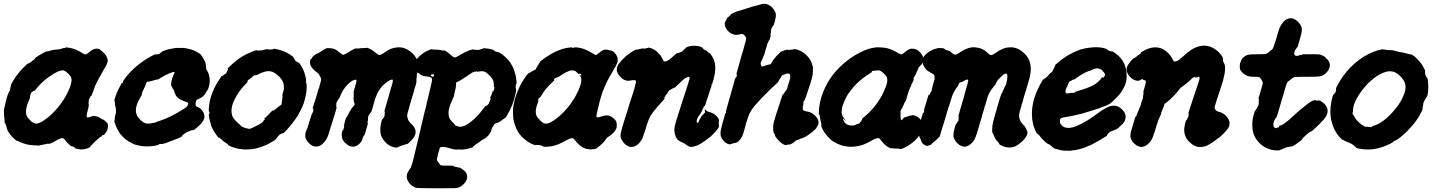

<svg xmlns="http://www.w3.org/2000/svg" viewBox="-40 -748 7718 1030"><path d="M-20 -105 -16 -95Q-13 -84 -14 -83Q-14 -83 -15.5 -88Q-17 -93 -18.5 -98.5Q-20 -104 -20 -105ZM311 -493Q312 -494 314 -494Q316 -494 319 -493Q333 -492 345 -489Q368 -483 383 -474Q387 -472 389.5 -471Q392 -470 393 -468Q403 -462 411 -458Q414 -456 418 -456Q422 -456 425 -457.5Q428 -459 435 -465.5Q442 -472 447 -475Q456 -482 466 -485Q471 -487 479 -487Q487 -487 491 -485.5Q495 -484 494 -484L500 -479Q501 -478 501.5 -477Q502 -476 507 -473Q516 -467 525 -455Q529 -450 529 -449Q531 -448 533 -440Q535 -434 537 -431Q538 -429 538 -424Q538 -411 527 -392Q524 -386 522 -383.5Q520 -381 517 -375Q507 -356 498 -341Q490 -328 481 -310Q477 -302 471 -289Q469 -282 467 -277Q463 -268 456 -248Q452 -238 451 -236Q450 -234 450 -233.5Q450 -233 449 -233Q448 -234 447 -232.5Q446 -231 444 -228Q443 -226 441 -222Q436 -215 436 -208Q434 -191 436 -188Q437 -185 435 -174Q428 -148 426 -137Q424 -124 426 -120Q429 -115 447 -122Q463 -127 463 -127Q464 -125 469 -125Q473 -125 473.5 -124.5Q474 -124 477.5 -123.5Q481 -123 481.5 -122.5Q482 -122 484 -122Q486 -122 487 -121.5Q488 -121 489 -120Q494 -118 498 -114.5Q502 -111 509 -108Q517 -106 523 -100Q526 -97 526.5 -97Q527 -97 528 -96Q528 -94 530 -92Q532 -90 533 -91Q536 -92 539 -77Q540 -70 538 -59Q536 -46 525 -33L516 -23Q516 -24 515 -24Q507 -24 507 -18Q506 -18 504 -16Q502 -15 498 -13Q494 -11 487 -4Q470 12 466 15Q462 18 459 23Q458 24 451 31Q444 38 445 39H446Q445 39 443 41Q431 49 413 52Q410 53 403 53.5Q396 54 391.5 53.5Q387 53 381 52Q369 50 362 47L360 46H363H366L363 45Q359 42 354.5 40Q350 38 346.5 37Q343 36 343 37Q343 39 333 29Q321 19 312 7Q304 -4 299 -6Q297 -7 293 -7Q289 -7 284 -5Q275 -2 256 9Q236 21 226 23Q224 24 221 24L219 25L220 24Q220 23 217 23Q216 23 215 23Q212 24 210 24Q208 24 201 26Q189 29 177 31L167 33L153 32Q140 32 137 31Q134 30 124 30Q111 29 91 23Q71 16 65 13Q59 9 53 8Q47 7 31 -8Q11 -28 0 -50Q-3 -56 -3 -58.5Q-3 -61 -4 -63Q-5 -70 -12 -87Q-15 -95 -16 -106Q-17 -113 -17 -118Q-19 -131 -19 -148Q-18 -168 -17 -170Q-15 -172 -13 -184Q-8 -212 1 -238Q4 -247 5.5 -249Q7 -251 9 -256Q11 -261 13 -263Q14 -266 15 -272Q15 -274 16 -277Q17 -280 16.5 -280Q16 -280 17 -282.5Q18 -285 18.5 -287Q19 -289 18 -290L17 -291L21 -298Q40 -334 68 -366Q88 -389 91 -390Q92 -391 96.5 -395.5Q101 -400 105.5 -404Q110 -408 113 -408Q117 -408 128 -417Q136 -423 141 -427Q152 -434 147 -435Q145 -435 151 -439Q173 -454 192 -464Q212 -474 214 -474V-473Q213 -471 216 -471.5Q219 -472 228 -476Q238 -479 242.5 -479.5Q247 -480 251.5 -481Q256 -482 259 -482Q282 -483 284 -485Q285 -486 287 -486Q289 -486 290 -487Q291 -488 293 -488Q298 -488 299 -490Q300 -490 303 -490Q310 -490 311 -493ZM302 -370Q292 -372 278 -367Q263 -361 255 -356Q252 -355 249.5 -353.5Q247 -352 244.5 -350Q242 -348 238 -346Q234 -344 215 -330Q183 -307 153 -270Q148 -264 146 -262Q144 -260 143 -260Q141 -262 136 -258Q135 -256 134.5 -256.5Q134 -257 130.5 -254Q127 -251 125.5 -246.5Q124 -242 123.5 -240.5Q123 -239 122 -234.5Q121 -230 121 -227Q122 -223 118 -216Q107 -194 102 -171Q95 -138 107 -119Q110 -115 120 -104.5Q130 -94 134 -92Q144 -85 154 -85Q168 -85 191 -99Q234 -126 276 -178Q302 -211 319 -244Q335 -275 340 -296Q344 -310 344 -319Q343 -330 340 -336Q337 -342 324 -355Q311 -367 302 -370Z M962 -488Q987 -484 1009 -473Q1040 -457 1040 -451Q1040 -449 1045 -444Q1047 -441 1048.5 -438.5Q1050 -436 1051 -434Q1055 -428 1060 -417Q1062 -413 1063.5 -405Q1065 -397 1065.5 -388Q1066 -379 1066.5 -377Q1067 -375 1069.5 -371.5Q1072 -368 1076 -360Q1082 -347 1084 -332Q1086 -318 1085 -307Q1084 -300 1083.5 -296.5Q1083 -293 1081.5 -287.5Q1080 -282 1079 -278Q1077 -269 1069 -259Q1066 -254 1063 -249Q1057 -238 1050 -232Q1039 -222 1027 -218Q1017 -214 1014 -212Q1013 -210 1010 -198Q1007 -185 1012 -179Q1012 -178 1017 -175.5Q1022 -173 1026.5 -170.5Q1031 -168 1032 -168Q1033 -168 1037 -164Q1047 -153 1053 -142Q1056 -134 1057 -124Q1057 -115 1053 -106Q1050 -99 1043 -90Q1036 -80 1020 -67Q1004 -52 998 -50Q997 -50 996 -49.5Q995 -49 994.5 -49.5Q994 -50 993 -50Q987 -50 977 -45Q972 -42 965 -40Q955 -36 946 -28Q941 -23 940 -23Q936 -20 937 -18Q937 -17 935 -16Q926 -9 893 3Q868 13 861 15Q858 16 851 19Q835 24 827 25Q823 25 822.5 24.5Q822 24 819 24Q816 24 814 25Q811 27 813 28H812Q810 29 807.5 30Q805 31 797 32.5Q789 34 783 35Q758 39 733 37Q710 35 694 30Q686 28 686 28Q683 28 667 20Q631 3 605 -30Q589 -52 578 -82Q573 -96 573 -100Q573 -101 574 -101Q575 -101 575.5 -103.5Q576 -106 575.5 -108Q575 -110 575.5 -110Q576 -110 576 -114Q576 -118 576 -118Q577 -121 577 -125Q577 -127 577.5 -127Q578 -127 578 -128Q578 -129 578.5 -129.5Q579 -130 580 -135Q583 -145 582 -152Q582 -158 582 -162.5Q582 -167 581.5 -168.5Q581 -170 580.5 -171.5Q580 -173 579 -176Q578 -179 577.5 -182.5Q577 -186 577 -187.5Q577 -189 576.5 -193.5Q576 -198 575.5 -198Q575 -198 576 -201Q575 -206 574 -207V-212Q584 -251 607 -291Q611 -299 612.5 -301.5Q614 -304 615 -303Q616 -302 617 -303Q620 -305 621 -309Q622 -311 620.5 -311Q619 -311 623 -317Q674 -391 765 -443Q792 -458 795 -458V-456Q794 -455 794 -455Q794 -455 796.5 -455Q799 -455 802 -456.5Q805 -458 804 -457L806 -456Q808 -457 810.5 -458Q813 -459 813 -458L814 -459Q816 -460 816 -460Q817 -460 818.5 -461.5Q820 -463 820 -463Q820 -464 822 -465Q827 -467 827 -470Q827 -471 830 -472Q853 -482 871 -485Q873 -485 881.5 -487Q890 -489 898.5 -490Q907 -491 909 -491Q911 -491 929 -491Q947 -491 951 -490Q955 -489 962 -488ZM896 -361Q896 -362 893 -362Q887 -362 875 -357Q849 -347 830 -335Q822 -331 818.5 -328.5Q815 -326 813 -325Q811 -324 807.5 -322Q804 -320 803 -321Q802 -323 786 -317Q767 -311 756 -310Q751 -310 749 -309Q747 -309 744 -300Q740 -288 733 -274Q727 -262 727 -261.5Q727 -261 725 -258L723 -252V-251Q722 -250 721 -247Q720 -244 719.5 -242.5Q719 -241 720 -241Q720 -241 721.5 -241.5Q723 -242 723 -242Q723 -242 720.5 -238Q718 -234 714.5 -228Q711 -222 709 -218Q702 -207 696 -192Q689 -173 689 -157Q688 -132 706 -113Q711 -108 711 -107.5Q711 -107 716 -102Q731 -89 740 -87Q744 -85 754 -85Q768 -85 783 -89Q788 -91 788 -89L794 -90Q794 -90 794 -91L799 -94Q826 -102 854 -114Q882 -126 908 -141Q913 -144 914 -144.5Q915 -145 915.5 -145Q916 -145 917.5 -146.5Q919 -148 930 -154Q962 -172 966 -181Q971 -191 968 -197Q967 -199 952 -204Q941 -207 936 -210Q920 -217 907 -231Q902 -237 902 -238Q903 -240 899 -245Q897 -247 898 -247Q899 -248 896 -253Q895 -255 895 -255Q896 -256 893 -262.5Q890 -269 889 -270Q888 -270 886.5 -273Q885 -276 884.5 -276.5Q884 -277 884 -278.5Q884 -280 882.5 -282.5Q881 -285 880 -284.5Q879 -284 879 -287Q877 -295 879 -307Q882 -327 893 -351Q898 -359 896 -361Z M1425 -485Q1425 -487 1434 -486Q1447 -484 1464 -479Q1480 -475 1495 -467Q1511 -459 1523.5 -450Q1536 -441 1535.5 -439Q1535 -437 1539 -433Q1541 -431 1540 -431Q1539 -431 1543 -425Q1544 -424 1544 -423.5Q1544 -423 1545.5 -421.5Q1547 -420 1547.5 -420Q1548 -420 1550.5 -418Q1553 -416 1553.5 -416Q1554 -416 1555.5 -415Q1557 -414 1559 -412.5Q1561 -411 1562 -411.5Q1563 -412 1563 -412Q1570 -404 1576 -394Q1590 -371 1596 -348Q1600 -332 1601 -327Q1602 -324 1602 -320.5Q1602 -317 1602 -315Q1602 -313 1602 -313Q1601 -313 1601 -308.5Q1601 -304 1603 -303Q1604 -302 1605 -293Q1605 -290 1605 -277Q1605 -264 1604 -258Q1602 -244 1599 -230Q1597 -224 1596 -219Q1591 -194 1578 -167Q1576 -164 1574.5 -160.5Q1573 -157 1571 -153Q1569 -149 1566 -144Q1561 -132 1547 -112Q1536 -96 1527 -85Q1495 -45 1482 -35Q1479 -34 1477 -33.5Q1475 -33 1467.5 -29.5Q1460 -26 1456 -22Q1452 -18 1451 -16Q1450 -14 1446.5 -10.5Q1443 -7 1442 -4.5Q1441 -2 1439 0Q1435 4 1421 12Q1416 15 1412 17Q1407 21 1390 29Q1378 34 1364 39Q1350 44 1336 48Q1309 54 1281 54Q1265 54 1254 52Q1239 51 1226 47Q1209 42 1204 40Q1201 39 1195.5 36.5Q1190 34 1186 31L1183 28Q1184 26 1176 22Q1160 12 1142 -5Q1138 -9 1136 -10L1134 -11V-9Q1134 -8 1132 -10Q1118 -26 1107 -45Q1099 -58 1095 -68Q1094 -71 1093 -75Q1090 -83 1086 -100Q1081 -117 1080 -131Q1080 -136 1081 -136Q1084 -137 1084 -142Q1084 -149 1081 -149Q1080 -149 1080 -158Q1082 -219 1111 -278Q1126 -308 1147 -337Q1152 -344 1152 -341Q1152 -337 1158 -344Q1160 -347 1160 -346L1162 -347Q1163 -348 1164.5 -349.5Q1166 -351 1166.5 -350.5Q1167 -350 1168.5 -351.5Q1170 -353 1170 -353Q1172 -353 1174 -355.5Q1176 -358 1175 -359Q1175 -359 1176 -360Q1179 -363 1177 -363V-365Q1179 -366 1179.5 -368Q1180 -370 1179.5 -370Q1179 -370 1181 -372Q1185 -377 1182 -379L1181 -380L1192 -391Q1220 -419 1250 -439Q1278 -457 1309 -469Q1327 -477 1336 -479Q1337 -479 1337 -479Q1337 -479 1337 -478Q1337 -477 1338 -477Q1340 -476 1349 -477Q1361 -477 1372 -480Q1387 -485 1402 -483Q1414 -481 1416 -483Q1416 -483 1419 -483Q1425 -483 1425 -485ZM1413 -365Q1396 -368 1383 -364Q1363 -359 1346 -350L1337 -345H1332Q1327 -345 1325 -344Q1319 -341 1306 -329Q1303 -327 1299 -324Q1290 -318 1288 -314.5Q1286 -311 1289 -310Q1290 -310 1284 -303.5Q1278 -297 1275 -294Q1253 -272 1232 -239Q1221 -220 1213 -203Q1203 -179 1202 -158Q1201 -136 1209 -120Q1219 -103 1241 -84Q1245 -81 1251 -75Q1258 -67 1263 -66Q1266 -65 1269 -64Q1281 -59 1287 -59Q1288 -59 1289 -58Q1290 -57 1298 -57Q1304 -57 1304 -58Q1304 -59 1305.5 -59Q1307 -59 1311 -61Q1315 -63 1318.5 -64.5Q1322 -66 1324.5 -67.5Q1327 -69 1332 -71Q1339 -74 1348 -79Q1357 -84 1362.5 -87.5Q1368 -91 1367 -92Q1366 -92 1369 -94Q1374 -98 1374 -100Q1374 -100 1373 -100H1372Q1372 -100 1375 -102Q1381 -106 1381 -110Q1381 -111 1380 -110.5Q1379 -110 1377 -110L1375 -109L1376 -110Q1400 -131 1417 -151Q1419 -152 1420.5 -154Q1422 -156 1423 -156.5Q1424 -157 1424 -157Q1424 -157 1423.5 -155Q1423 -153 1423 -153Q1423 -153 1424 -153Q1427 -154 1431 -158Q1433 -161 1433 -160Q1433 -159 1434 -159Q1436 -159 1440 -165L1442 -166Q1442 -165 1445 -169L1446 -170Q1446 -169 1448.5 -171.5Q1451 -174 1451 -173.5Q1451 -173 1455 -176Q1455 -177 1455.5 -176.5Q1456 -176 1457.5 -177.5Q1459 -179 1459.5 -179Q1460 -179 1460.5 -180.5Q1461 -182 1461 -181L1462 -182Q1463 -182 1465 -183L1466 -185H1467Q1467 -185 1467.5 -185Q1468 -185 1469.5 -186.5Q1471 -188 1471 -191Q1472 -198 1472 -201Q1472 -203 1472.5 -205.5Q1473 -208 1473 -209Q1472 -209 1473 -210.5Q1474 -212 1474 -213.5Q1474 -215 1474.5 -217Q1475 -219 1474.5 -219Q1474 -219 1475 -222V-227V-229Q1477 -232 1476 -235Q1475 -236 1474 -236H1473L1474 -238Q1479 -250 1483 -270Q1483 -274 1483 -282.5Q1483 -291 1482 -294Q1481 -303 1476 -312Q1468 -330 1444 -349Q1428 -362 1413 -365Z M2092 -494Q2106 -495 2121 -492Q2133 -489 2142 -484Q2158 -476 2174 -461Q2183 -452 2189 -442Q2207 -416 2207 -382L2206 -369Q2205 -369 2204.5 -368Q2204 -367 2201 -360Q2199 -354 2197.5 -351.5Q2196 -349 2196 -341Q2195 -327 2194 -321Q2194 -317 2194 -313Q2195 -308 2191 -294Q2188 -285 2186.5 -280.5Q2185 -276 2183 -269Q2181 -262 2180 -257Q2179 -252 2177 -246Q2173 -233 2169 -220Q2167 -212 2164.5 -205Q2162 -198 2159 -186.5Q2156 -175 2155 -171Q2150 -155 2146 -140Q2143 -128 2145 -120Q2146 -117 2148 -110Q2151 -99 2162 -88Q2181 -71 2186 -57Q2196 -33 2178 -8Q2176 -5 2171.5 0Q2167 5 2162 10Q2157 15 2152.5 19Q2148 23 2146 24Q2144 25 2143 25.5Q2142 26 2142 25Q2142 24 2141 24.5Q2140 25 2136.5 26.5Q2133 28 2128 29Q2123 30 2120.5 31Q2118 32 2112.5 34Q2107 36 2105 37Q2103 38 2099 39Q2095 40 2095 42Q2094 43 2086 43Q2075 44 2061 38Q2050 34 2041 27Q2026 16 2016 1Q2006 -14 2003 -26Q1997 -53 2004 -86Q2009 -107 2010 -109Q2010 -109 2011 -108.5Q2012 -108 2013.5 -109.5Q2015 -111 2015.5 -113Q2016 -115 2017 -115Q2019 -115 2020 -121Q2020 -121 2020.5 -121.5Q2021 -122 2021 -122Q2022 -123 2022 -124Q2024 -130 2023 -130Q2023 -130 2023.5 -132.5Q2024 -135 2024 -137L2023 -139Q2023 -138 2024 -141.5Q2025 -145 2025 -147L2023 -151Q2023 -150 2022 -149V-152Q2023 -155 2024.5 -160.5Q2026 -166 2027 -169Q2028 -172 2030 -179Q2033 -189 2039 -211Q2041 -217 2044 -226Q2046 -235 2048 -243Q2054 -263 2056 -270Q2057 -273 2058 -278Q2064 -295 2066 -305Q2069 -318 2066 -320.5Q2063 -323 2050 -317Q2041 -313 2032 -305Q2011 -289 2001 -274Q1997 -268 1993 -263Q1988 -255 1983 -244Q1977 -231 1975 -224Q1974 -221 1972.5 -217.5Q1971 -214 1969 -206.5Q1967 -199 1964.5 -190.5Q1962 -182 1961 -178Q1960 -172 1957.5 -164Q1955 -156 1952.5 -150Q1950 -144 1950 -144.5Q1950 -145 1949 -145Q1948 -145 1945 -141Q1944 -138 1944 -138Q1939 -132 1936 -125Q1934 -119 1934 -103Q1933 -100 1932 -94.5Q1931 -89 1932 -88V-86L1933 -88H1934Q1934 -87 1933 -85Q1928 -62 1926 -58Q1926 -56 1921.5 -42Q1917 -28 1916 -25.5Q1915 -23 1912.5 -20.5Q1910 -18 1909 -16Q1905 -8 1903 2Q1902 7 1898 12Q1881 35 1857 39Q1853 39 1847 38Q1835 37 1823 28Q1812 20 1803 9Q1790 -11 1794 -35Q1795 -42 1796 -44Q1796 -46 1797 -48Q1797 -50 1798 -49Q1799 -48 1800 -49Q1802 -51 1805 -62Q1807 -71 1806 -73V-75L1805 -73L1804 -72Q1807 -85 1816 -116L1818 -122V-119Q1818 -118 1818.5 -117.5Q1819 -117 1819 -117Q1821 -118 1824 -128L1825 -130Q1825 -129 1825 -129Q1827 -129 1829 -137Q1829 -139 1830 -139Q1832 -139 1832 -143Q1832 -144 1833 -144.5Q1834 -145 1834.5 -147Q1835 -149 1835.5 -149Q1836 -149 1836 -149.5Q1836 -150 1837 -151Q1838 -152 1838 -153Q1838 -153 1838.5 -153.5Q1839 -154 1839 -154Q1839 -153 1841 -157.5Q1843 -162 1844.5 -163.5Q1846 -165 1846.5 -166.5Q1847 -168 1847.5 -168Q1848 -168 1848 -169Q1848 -170 1849 -170Q1850 -170 1850.5 -171Q1851 -172 1852 -173Q1853 -174 1853 -175Q1853 -176 1854 -176Q1855 -176 1855.5 -177.5Q1856 -179 1857 -179Q1859 -179 1859 -182Q1859 -183 1861 -184Q1864 -187 1862 -191L1861 -195Q1861 -195 1861 -196L1860 -197Q1860 -197 1860 -198.5Q1860 -200 1859.5 -200Q1859 -200 1859 -201Q1859 -202 1858.5 -202Q1858 -202 1858 -203Q1858 -204 1858 -204Q1858 -204 1858 -205.5Q1858 -207 1857.5 -208.5Q1857 -210 1857 -215.5Q1857 -221 1856 -221Q1857 -222 1857 -227.5Q1857 -233 1857.5 -236Q1858 -239 1858 -240Q1858 -241 1857 -241V-242Q1859 -248 1858 -251V-253L1857 -252Q1856 -251 1855.5 -251Q1855 -251 1859 -263Q1870 -303 1872 -310Q1873 -318 1870.5 -320Q1868 -322 1860 -319Q1852 -317 1844 -311Q1832 -303 1821 -291Q1798 -265 1787 -237Q1782 -222 1779 -220Q1778 -219 1773 -212Q1772 -210 1770 -206Q1768 -202 1767 -201Q1765 -197 1764 -195Q1764 -193 1764 -184Q1764 -175 1764 -174Q1765 -173 1765.5 -173Q1766 -173 1765.5 -172Q1765 -171 1765 -168Q1764 -161 1752 -123Q1748 -113 1747 -107Q1744 -99 1743 -94Q1739 -79 1726 -40Q1723 -31 1722 -26Q1712 6 1687 27Q1681 32 1673 35Q1657 41 1642 36Q1624 30 1609 10Q1603 2 1599 -8L1598 -13V-23Q1598 -40 1605 -51Q1609 -56 1614 -77Q1615 -81 1617 -88Q1620 -98 1623 -105Q1627 -117 1629 -125Q1632 -135 1633 -137V-138L1635 -139Q1644 -157 1640 -158Q1639 -158 1640 -160Q1641 -163 1640 -166Q1640 -167 1638 -167H1637L1639 -173Q1641 -179 1642 -183Q1646 -195 1654 -220Q1656 -228 1663 -251.5Q1670 -275 1670.5 -275Q1671 -275 1671.5 -274.5Q1672 -274 1673 -275Q1674 -276 1674 -277.5Q1674 -279 1673 -278L1671 -277Q1671 -279 1677 -297Q1682 -313 1683 -320Q1683 -329 1678 -336Q1675 -341 1673 -346Q1670 -353 1661 -359Q1647 -369 1640 -377Q1632 -386 1627 -395Q1626 -398 1624.5 -402.5Q1623 -407 1623 -414Q1623 -421 1624 -425Q1625 -429 1627 -430Q1629 -431 1631 -433Q1636 -443 1638 -444Q1640 -445 1644.5 -449.5Q1649 -454 1650 -454Q1651 -454 1654 -456.5Q1657 -459 1658 -459Q1659 -459 1662.5 -461Q1666 -463 1666.5 -463Q1667 -463 1673 -466Q1679 -469 1679 -469.5Q1679 -470 1680.5 -471Q1682 -472 1683 -472.5Q1684 -473 1685.5 -474Q1687 -475 1688 -476Q1689 -477 1691 -478Q1697 -480 1697 -482Q1697 -482 1699 -483Q1707 -485 1708 -488Q1709 -490 1721 -490Q1732 -490 1737 -489Q1749 -487 1757 -484Q1767 -479 1781 -467Q1791 -459 1794 -457Q1799 -454 1803 -454Q1806 -455 1811.5 -457.5Q1817 -460 1826 -466Q1853 -484 1870 -489H1871Q1869 -488 1872 -487L1880 -488H1885L1893 -489Q1895 -490 1906 -490Q1925 -490 1926 -491.5Q1927 -493 1940 -488Q1957 -481 1983 -459Q1992 -451 2001 -454Q2007 -456 2021 -465Q2041 -479 2054 -485Q2071 -492 2092 -494Z M2551 -488 2550 -489H2557Q2586 -488 2608 -480Q2611 -478 2611 -478L2609 -477L2611 -476Q2612 -474 2617 -472Q2622 -470 2627 -469.5Q2632 -469 2635 -468Q2654 -459 2676 -437Q2690 -424 2699 -410Q2702 -405 2704 -401Q2711 -390 2717 -375Q2722 -360 2725 -347Q2729 -333 2730 -320Q2731 -314 2731 -310Q2732 -299 2730 -299Q2729 -299 2727 -291Q2726 -287 2726.5 -279.5Q2727 -272 2728 -269Q2729 -266 2729 -265Q2730 -262 2726 -247Q2722 -228 2718 -215Q2713 -200 2710 -191Q2707 -185 2705 -179Q2696 -157 2686 -140Q2684 -137 2681 -131Q2678 -126 2675.5 -122Q2673 -118 2671 -115.5Q2669 -113 2669 -114Q2668 -115 2663 -111Q2661 -109 2660 -108.5Q2659 -108 2656 -106Q2639 -91 2619 -86Q2613 -84 2611 -81Q2610 -79 2610 -78.5Q2610 -78 2608 -75Q2606 -72 2604.5 -69Q2603 -66 2601 -63Q2598 -59 2597 -55Q2597 -51 2596 -49Q2596 -45 2586 -30Q2584 -27 2583.5 -26Q2583 -25 2582.5 -24.5Q2582 -24 2579 -20.5Q2576 -17 2572 -14Q2568 -11 2564 -7Q2557 -2 2548 2Q2543 4 2541 7Q2528 17 2520 22Q2514 25 2510 28Q2509 29 2506.5 31Q2504 33 2504 33.5Q2504 34 2503 34.5Q2502 35 2499 37.5Q2496 40 2497 40L2498 41Q2497 41 2494 43Q2489 45 2477 48Q2463 52 2455 53Q2450 54 2446 54H2423Q2424 53 2423 53Q2421 52 2418 54Q2414 55 2401 54Q2386 52 2368 46Q2348 40 2340 40Q2331 40 2325 41Q2321 42 2318 49Q2316 54 2310.5 76.5Q2305 99 2304 105Q2304 110 2306 116Q2308 118 2311.5 122.5Q2315 127 2317 130Q2320 136 2323 138Q2330 141 2362 140.5Q2394 140 2392 142Q2392 142 2392 143Q2392 145 2398 145Q2400 145 2400 146Q2400 147 2410 148Q2415 149 2420 151H2427L2438 158Q2442 161 2446.5 165Q2451 169 2452 169Q2454 169 2459 177Q2464 185 2465 191Q2469 206 2462 219Q2458 229 2448 239Q2435 253 2420 258Q2410 261 2396.5 261.5Q2383 262 2301 262Q2201 262 2191 259Q2171 253 2155 233Q2148 224 2145 216Q2139 200 2145 182Q2149 172 2159 158Q2165 150 2167 142Q2168 137 2173 123Q2179 103 2181 93Q2182 87 2185 74.5Q2188 62 2191 51Q2193 41 2196.5 27.5Q2200 14 2202.5 2.5Q2205 -9 2208 -21Q2211 -33 2212 -37.5Q2213 -42 2216 -54.5Q2219 -67 2221 -77Q2226 -97 2234 -131Q2236 -138 2238 -148Q2241 -158 2243.5 -168.5Q2246 -179 2247.5 -186Q2249 -193 2250 -199Q2257 -226 2259 -234Q2259 -236 2261.5 -245.5Q2264 -255 2265 -260.5Q2266 -266 2267.5 -271.5Q2269 -277 2271 -285.5Q2273 -294 2275 -303Q2280 -325 2275 -330Q2271 -334 2261 -336Q2259 -337 2249 -338Q2232 -339 2222 -344Q2213 -348 2202 -359Q2174 -388 2188 -419Q2194 -431 2211 -447Q2229 -464 2251 -475Q2276 -487 2279 -483Q2280 -482 2295 -482Q2316 -482 2335 -477Q2340 -476 2341 -478Q2341 -478 2346 -477Q2362 -469 2383 -449Q2392 -440 2399 -440Q2402 -440 2405 -441Q2411 -443 2426 -452Q2461 -474 2495 -483Q2500 -484 2500 -483.5Q2500 -483 2499 -482.5Q2498 -482 2499 -481.5Q2500 -481 2504.5 -481.5Q2509 -482 2509 -481H2515Q2518 -481 2518 -480.5Q2518 -480 2523.5 -480Q2529 -480 2529 -480.5Q2529 -481 2530.5 -481Q2532 -481 2533 -481.5Q2534 -482 2533.5 -482.5Q2533 -483 2537 -483L2541 -485Q2541 -485 2544.5 -485.5Q2548 -486 2550 -486.5Q2552 -487 2551 -488ZM2555 -365Q2552 -366 2545 -366Q2537 -366 2531 -365Q2528 -364 2525.5 -363.5Q2523 -363 2521 -362L2520 -363Q2521 -365 2520 -365Q2518 -367 2510 -363L2509 -364L2505 -363Q2501 -362 2500 -361Q2495 -361 2482 -351Q2479 -349 2476 -347.5Q2473 -346 2469.5 -343Q2466 -340 2463 -338Q2460 -336 2453 -332Q2446 -327 2435 -320Q2430 -318 2428 -316Q2423 -313 2410 -307Q2406 -305 2406 -299Q2407 -297 2407 -297Q2406 -277 2400 -256Q2398 -250 2398 -248Q2398 -246 2397 -244Q2395 -238 2397 -237Q2398 -236 2392 -225Q2383 -206 2376 -188Q2363 -154 2367 -129Q2368 -121 2372 -112Q2378 -101 2395 -85Q2402 -78 2402 -78Q2401 -75 2406 -73Q2407 -72 2407.5 -73Q2408 -74 2410 -73Q2416 -70 2424 -68Q2440 -66 2463 -79Q2512 -108 2560 -174L2565 -181V-180Q2566 -179 2569 -180Q2571 -181 2572 -183L2574 -184Q2575 -182 2578 -188Q2579 -189 2579.5 -189Q2580 -189 2581 -190Q2582 -191 2583 -193V-194Q2582 -194 2584.5 -198.5Q2587 -203 2587.5 -204.5Q2588 -206 2587 -206L2589 -211Q2592 -218 2592 -221V-224L2589 -221Q2586 -217 2586 -217Q2586 -217 2587 -219Q2596 -235 2603 -257L2605 -264V-260Q2606 -257 2606 -257Q2609 -261 2611 -269.5Q2613 -278 2612 -281Q2611 -282 2610 -282L2608 -281L2609 -282Q2611 -296 2607 -312Q2603 -326 2584 -345Q2568 -362 2555 -365ZM2287 -349Q2283 -351 2277 -349Q2271 -347 2271 -344Q2271 -342 2272 -341Q2278 -336 2283 -336Q2284 -336 2285 -337Q2286 -338 2286 -340L2288 -342L2289 -347V-348Q2288 -349 2287 -349Z M3015 -493Q3022 -494 3025.5 -494Q3029 -494 3030 -493Q3031 -491 3034.5 -491Q3038 -491 3039 -493Q3039 -494 3044 -494Q3065 -494 3087 -487Q3109 -480 3134 -465Q3150 -455 3153 -455Q3154 -455 3154 -455Q3154 -455 3154 -454Q3154 -453 3156 -452Q3158 -451 3159 -453Q3161 -454 3163.5 -456.5Q3166 -459 3169 -461Q3172 -463 3177 -467Q3189 -478 3201 -481Q3205 -482 3210 -482Q3220 -482 3230 -478Q3235 -477 3235.5 -477.5Q3236 -478 3239.5 -476Q3243 -474 3245 -474Q3249 -474 3257 -465Q3265 -456 3269 -448Q3274 -438 3274 -426Q3274 -418 3270 -408Q3266 -398 3262 -391Q3258 -385 3256 -381.5Q3254 -378 3251.5 -373.5Q3249 -369 3246.5 -364.5Q3244 -360 3243 -358Q3238 -351 3230 -336Q3214 -308 3204 -283Q3200 -273 3197.5 -267.5Q3195 -262 3194 -259Q3193 -256 3189 -244Q3183 -225 3179 -211Q3177 -201 3176 -200Q3175 -199 3168 -166Q3167 -161 3165 -154Q3158 -126 3160.5 -120.5Q3163 -115 3189 -124Q3204 -129 3215 -129Q3223 -129 3231 -126Q3239 -123 3246 -118Q3256 -110 3263 -101Q3267 -95 3267 -91Q3267 -89 3268 -84Q3269 -79 3269 -77.5Q3269 -76 3268 -69V-63L3265 -56Q3258 -42 3250 -35Q3238 -23 3222 -13Q3215 -8 3214 -7Q3213 -6 3209 1Q3196 20 3175 36L3173 38L3170 41Q3165 43 3163 45L3160 46H3162L3164 47L3161 48Q3157 49 3155 50Q3150 52 3137 53Q3123 55 3104 50Q3090 46 3080 39Q3068 31 3059 21Q3050 12 3043 2Q3039 -4 3033 -6Q3028 -8 3019 -5Q3010 -2 2990 9Q2972 19 2955 26Q2940 32 2923 36Q2912 38 2899 39Q2885 40 2878 39Q2874 39 2874 38Q2874 35 2867 34Q2865 34 2865 33Q2862 31 2849 30Q2842 30 2838.5 29.5Q2835 29 2833 29H2831L2833 30L2834 31Q2833 31 2825 29Q2808 23 2790 11Q2781 5 2772 -3Q2743 -27 2729 -60Q2724 -73 2721 -82Q2716 -96 2714 -110Q2712 -128 2712 -147.5Q2712 -167 2714 -179Q2715 -185 2716 -188Q2719 -208 2728 -235Q2745 -285 2773 -327Q2785 -345 2793 -354Q2794 -356 2795 -355Q2798 -353 2802 -358Q2804 -360 2805 -360Q2806 -360 2808.5 -362.5Q2811 -365 2812 -364Q2813 -363 2815 -366Q2815 -367 2816 -367Q2817 -367 2818.5 -368Q2820 -369 2820.5 -369Q2821 -369 2822 -370Q2823 -371 2823 -370.5Q2823 -370 2825 -371Q2827 -372 2827.5 -372Q2828 -372 2828.5 -373Q2829 -374 2829.5 -373.5Q2830 -373 2830 -373.5Q2830 -374 2832 -375Q2835 -376 2835 -379Q2835 -379 2836 -380L2838 -385L2839 -386Q2840 -387 2839.5 -387Q2839 -387 2840 -388L2841 -390L2842 -391Q2843 -392 2843 -393Q2843 -394 2844.5 -396Q2846 -398 2845.5 -398Q2845 -398 2847.5 -400Q2850 -402 2850.5 -403.5Q2851 -405 2850 -405Q2849 -405 2852 -408Q2857 -412 2857 -414Q2857 -414 2855 -414Q2853 -414 2858 -418Q2889 -443 2923 -462Q2950 -477 2980 -486Q2996 -491 3015 -493ZM3038 -370Q3031 -371 3025 -370.5Q3019 -370 3012 -367Q3004 -363 2996 -360Q2981 -352 2962 -339Q2952 -332 2947 -332Q2944 -332 2941 -330Q2929 -323 2933 -319Q2934 -318 2931 -314.5Q2928 -311 2920 -304Q2901 -286 2884 -265Q2872 -249 2868 -241Q2856 -222 2855.5 -223.5Q2855 -225 2852 -222Q2848 -220 2847 -213Q2846 -209 2848 -209Q2849 -209 2848 -206Q2846 -201 2844 -193Q2831 -160 2835 -139Q2837 -125 2846 -115Q2860 -98 2870 -91Q2878 -86 2885 -85Q2896 -83 2914 -92Q2944 -107 2979 -142Q3010 -173 3032 -207Q3048 -230 3059 -255Q3065 -266 3070 -281Q3075 -292 3077 -305Q3080 -317 3078 -328Q3076 -336 3071 -342Q3068 -346 3068 -346Q3070 -346 3076 -342L3077 -341L3078 -342Q3079 -344 3077 -349Q3075 -353 3073 -353Q3067 -353 3065 -350Q3065 -350 3064 -351Q3063 -352 3061.5 -353.5Q3060 -355 3058 -356Q3051 -363 3049 -365Q3044 -368 3038 -370Z M3703 -501Q3716 -499 3724 -495L3728 -492Q3727 -490 3732 -487Q3734 -486 3734 -486Q3735 -482 3749 -476Q3753 -474 3757 -469Q3764 -463 3766 -463.5Q3768 -464 3776 -452Q3788 -436 3794 -413Q3795 -407 3797 -392Q3798 -376 3795 -357Q3793 -341 3787 -319Q3781 -297 3779 -297Q3778 -297 3777.5 -295.5Q3777 -294 3777 -293Q3780 -293 3769 -264Q3767 -258 3765.5 -253Q3764 -248 3762.5 -243.5Q3761 -239 3759 -232Q3752 -211 3749 -203Q3748 -199 3745.5 -191.5Q3743 -184 3742.5 -182.5Q3742 -181 3741.5 -180Q3741 -179 3740 -179Q3739 -180 3736.5 -177Q3734 -174 3733 -168Q3731 -164 3732 -166V-168L3731 -167Q3730 -165 3729 -161Q3726 -151 3724 -150Q3724 -150 3721.5 -145.5Q3719 -141 3716.5 -137Q3714 -133 3712.5 -130.5Q3711 -128 3710 -128Q3705 -123 3702 -115Q3700 -110 3699 -107Q3698 -104 3697.5 -99Q3697 -94 3698 -92Q3701 -88 3702 -90Q3703 -90 3703 -89L3706 -90Q3707 -91 3707 -92Q3707 -93 3708 -94Q3709 -95 3709 -96Q3709 -97 3709.5 -98.5Q3710 -100 3710 -100.5Q3710 -101 3710.5 -101.5Q3711 -102 3711.5 -103Q3712 -104 3712.5 -105Q3713 -106 3713 -107.5Q3713 -109 3714 -109Q3716 -110 3716 -113Q3716 -114 3717.5 -115.5Q3719 -117 3719 -117.5Q3719 -118 3719.5 -118Q3720 -118 3720 -119Q3720 -120 3721 -120.5Q3722 -121 3721.5 -121.5Q3721 -122 3722 -122.5Q3723 -123 3723 -124Q3723 -125 3724 -125.5Q3725 -126 3726 -127.5Q3727 -129 3728.5 -130Q3730 -131 3729.5 -132Q3729 -133 3731 -133.5Q3733 -134 3734.5 -135.5Q3736 -137 3735.5 -138.5Q3735 -140 3737 -140Q3741 -141 3742 -144Q3742 -145 3741.5 -151.5Q3741 -158 3741 -160V-163L3744 -160Q3747 -157 3749 -155Q3753 -151 3762 -148Q3782 -143 3795 -133Q3799 -130 3801 -128Q3809 -121 3814 -112Q3815 -109 3816 -107Q3817 -105 3817.5 -103.5Q3818 -102 3817 -102Q3817 -102 3817 -98.5Q3817 -95 3816 -91Q3816 -89 3815.5 -87Q3815 -85 3815.5 -83.5Q3816 -82 3816 -82Q3816 -82 3816 -80Q3816 -78 3816 -75.5Q3816 -73 3817 -73Q3818 -73 3818 -72Q3818 -71 3817 -69Q3815 -60 3796 -39Q3779 -21 3771 -14Q3764 -9 3762 -8Q3751 2 3740 9Q3736 11 3732 14Q3710 30 3693 35Q3675 41 3662 40Q3657 39 3657 39Q3657 37 3652 35Q3650 34 3649.5 34Q3649 34 3646 32Q3639 28 3633 23Q3629 19 3624 18Q3616 15 3608 10Q3606 8 3605 8Q3604 8 3603.5 7.5Q3603 7 3600.5 5Q3598 3 3597 3Q3596 4 3591 -4Q3586 -12 3584 -18Q3575 -41 3579 -67Q3582 -86 3616 -190Q3661 -325 3660 -331Q3660 -336 3655 -336Q3652 -336 3647 -334Q3640 -331 3633 -327Q3623 -319 3596 -293Q3585 -281 3581 -278L3578 -277V-279Q3575 -278 3570 -274L3568 -273Q3568 -274 3563 -270Q3560 -268 3559.5 -268Q3559 -268 3559 -268Q3556 -268 3548 -261Q3548 -260 3545.5 -256.5Q3543 -253 3541 -249.5Q3539 -246 3539 -246Q3539 -246 3536 -243Q3529 -233 3529 -233H3531Q3532 -234 3529 -232Q3521 -223 3525 -221Q3526 -220 3525 -219Q3524 -218 3523.5 -216.5Q3523 -215 3516 -208Q3493 -183 3486 -174Q3484 -173 3481 -168Q3474 -161 3458 -139Q3451 -130 3447 -121Q3445 -117 3443.5 -113.5Q3442 -110 3439 -103Q3427 -72 3424 -57Q3422 -52 3412 -22Q3407 -5 3400 5Q3388 24 3374 32Q3363 39 3351 40Q3343 41 3337 39Q3334 38 3328 35Q3313 28 3302 13Q3293 1 3290 -10Q3287 -23 3292 -41Q3297 -63 3308 -98Q3310 -104 3312.5 -112Q3315 -120 3317.5 -127Q3320 -134 3325 -151Q3330 -168 3333 -177.5Q3336 -187 3338.5 -195Q3341 -203 3343 -209Q3354 -242 3360 -262Q3361 -266 3364 -276Q3374 -310 3371 -315Q3367 -320 3347 -317Q3333 -314 3325 -315Q3316 -316 3308 -320Q3299 -324 3291 -333Q3267 -355 3269 -378Q3270 -392 3278 -404Q3283 -411 3295 -424Q3311 -441 3319 -448Q3345 -469 3368 -480Q3373 -483 3374 -482Q3377 -481 3387 -484Q3394 -486 3399.5 -487Q3405 -488 3408 -488Q3412 -487 3419 -487.5Q3426 -488 3426 -489Q3427 -490 3429 -490Q3435 -489 3436 -492L3437 -493L3442 -492Q3454 -490 3463 -485Q3479 -477 3492 -463Q3506 -450 3515 -431Q3520 -421 3520 -420Q3523 -418 3526 -418Q3532 -418 3542 -423Q3550 -426 3569 -444Q3583 -457 3590 -462Q3592 -464 3593 -463Q3594 -462 3596 -462.5Q3598 -463 3600 -464.5Q3602 -466 3602 -465Q3603 -464 3607 -467Q3608 -468 3609.5 -468Q3611 -468 3612.5 -469Q3614 -470 3614.5 -470Q3615 -470 3618 -471.5Q3621 -473 3625 -477Q3629 -481 3629 -481.5Q3629 -482 3630.5 -482.5Q3632 -483 3633 -484.5Q3634 -486 3634 -486L3636 -488Q3639 -489 3640 -490.5Q3641 -492 3640.5 -493Q3640 -494 3641 -494Q3654 -500 3671 -502Q3688 -504 3703 -501ZM3386 -342Q3385 -342 3385 -341.5Q3385 -341 3385.5 -341Q3386 -341 3386 -342Z M3862 -653Q3858 -649 3857 -648V-649Q3860 -652 3862.5 -655Q3865 -658 3865.5 -658Q3866 -658 3862 -653ZM4052 -727Q4060 -728 4067 -727Q4069 -726 4071 -726Q4075 -726 4081 -723Q4083 -722 4089 -718.5Q4095 -715 4102 -708Q4112 -698 4118 -686Q4121 -679 4122 -672Q4123 -662 4120 -649Q4115 -622 4110 -613Q4110 -612 4108 -610.5Q4106 -609 4105 -606Q4104 -603 4102 -601Q4097 -593 4097 -588Q4096 -586 4095.5 -582.5Q4095 -579 4096 -577Q4096 -573 4094 -565Q4093 -561 4093 -559V-556L4094 -559Q4096 -562 4096 -562Q4096 -562 4091.5 -545.5Q4087 -529 4087 -528V-532V-536L4086 -534Q4085 -532 4083 -527Q4080 -518 4078 -516Q4076 -514 4072 -496Q4070 -491 4068 -485Q4066 -478 4063 -465Q4060 -453 4055 -445Q4054 -443 4053 -439Q4051 -434 4044 -419Q4042 -414 4041 -412Q4041 -410 4041 -407Q4041 -404 4041.5 -401.5Q4042 -399 4043 -396.5Q4044 -394 4045 -393Q4046 -391 4049 -391Q4052 -391 4053 -392Q4054 -393 4055 -393Q4062 -393 4067 -397Q4068 -398 4070 -398Q4072 -398 4073 -399Q4074 -400 4074.5 -399.5Q4075 -399 4075 -399.5Q4075 -400 4076 -400Q4077 -399 4082 -401Q4083 -401 4087 -402Q4089 -402 4090 -402.5Q4091 -403 4091 -403Q4092 -402 4094.5 -404Q4097 -406 4096 -407Q4096 -407 4097 -408Q4100 -410 4100 -413Q4100 -414 4101 -415Q4102 -416 4102 -417Q4102 -418 4103.5 -419Q4105 -420 4105 -421Q4105 -422 4106 -423Q4107 -424 4107 -425Q4107 -426 4108 -426.5Q4109 -427 4109 -427.5Q4109 -428 4111 -430Q4115 -434 4115 -434.5Q4115 -435 4117.5 -437.5Q4120 -440 4120 -440.5Q4120 -441 4122 -443.5Q4124 -446 4124 -446L4125 -447Q4128 -448 4128 -450Q4128 -450 4129 -451L4131 -453L4133 -455Q4136 -457 4137 -458L4138 -460H4137Q4136 -460 4140 -462Q4144 -464 4146 -466L4148 -468H4146H4143L4151 -471Q4169 -479 4184 -482Q4186 -483 4187 -483V-482L4186 -480Q4190 -479 4198 -481Q4204 -482 4211.5 -482.5Q4219 -483 4220 -484Q4224 -486 4242 -480Q4254 -476 4265 -469Q4279 -461 4292 -446Q4303 -434 4309 -423Q4315 -412 4318 -398L4321 -388V-375Q4321 -360 4319.5 -347Q4318 -334 4308 -303Q4305 -294 4298 -272.5Q4291 -251 4289 -244.5Q4287 -238 4285 -233Q4278 -210 4274 -208Q4269 -204 4270 -195Q4271 -191 4267 -177Q4266 -173 4266 -167.5Q4266 -162 4267 -160Q4269 -156 4277 -153Q4281 -151 4294 -149Q4305 -147 4314 -142Q4323 -137 4331 -129Q4354 -108 4351 -85Q4350 -80 4347 -75Q4345 -73 4342 -66Q4338 -57 4331 -52Q4327 -49 4323 -45Q4319 -41 4316.5 -39Q4314 -37 4311 -35Q4286 -15 4264 -7Q4260 -6 4254 -3.5Q4248 -1 4244.5 0.5Q4241 2 4237.5 3Q4234 4 4232 4.5Q4230 5 4224 11Q4214 21 4201 26Q4196 27 4182 29Q4177 29 4176.5 30Q4176 31 4172 30Q4155 25 4135 4Q4124 -8 4118 -19Q4116 -24 4117 -24Q4118 -24 4118 -25.5Q4118 -27 4115 -29.5Q4112 -32 4111 -35Q4103 -61 4112 -95Q4117 -116 4144 -197L4158 -240H4160Q4161 -240 4162.5 -242Q4164 -244 4164.5 -246Q4165 -248 4166 -248Q4168 -248 4169 -253Q4170 -255 4170.5 -254.5Q4171 -254 4172 -256Q4173 -258 4174 -259Q4175 -260 4175 -261Q4175 -262 4176 -262Q4177 -262 4177 -263Q4177 -264 4178 -264.5Q4179 -265 4179 -265.5Q4179 -266 4180 -267Q4184 -272 4184 -279Q4184 -280 4185 -282.5Q4186 -285 4187 -290Q4190 -300 4193 -308Q4196 -316 4198 -325Q4198 -332 4199 -335Q4199 -337 4199 -339Q4199 -341 4199 -342.5Q4199 -344 4199 -344Q4198 -344 4198 -346Q4199 -350 4194 -352Q4188 -355 4181 -353Q4159 -346 4156 -344Q4154 -342 4152.5 -340Q4151 -338 4149 -333Q4143 -324 4141 -321Q4140 -319 4138.5 -316.5Q4137 -314 4136.5 -312Q4136 -310 4134 -307.5Q4132 -305 4123.5 -297.5Q4115 -290 4108.5 -283.5Q4102 -277 4088 -264Q4043 -221 4008 -180Q4001 -171 3992 -159Q3980 -140 3974 -122Q3964 -92 3962 -86Q3961 -80 3959.5 -75.5Q3958 -71 3957 -65Q3947 -28 3942 -18Q3934 -2 3923 9Q3921 11 3919 12.5Q3917 14 3915.5 15Q3914 16 3914 15.5Q3914 15 3909.5 17Q3905 19 3904 19Q3902 18 3890 22Q3884 24 3881 25Q3876 25 3876 27Q3876 27 3872 26Q3850 22 3832 -6Q3828 -14 3826 -22Q3823 -39 3831 -67Q3832 -72 3834 -79Q3836 -86 3837 -92Q3839 -97 3843 -111Q3848 -131 3851 -141Q3852 -142 3853 -142Q3855 -142 3855 -146Q3855 -149 3854.5 -149Q3854 -149 3854 -149Q3854 -149 3861 -176Q3864 -185 3867 -197Q3870 -209 3871.5 -213.5Q3873 -218 3875 -224Q3876 -230 3884 -257Q3889 -275 3890 -278Q3891 -281 3893.5 -290.5Q3896 -300 3898 -307Q3900 -314 3902 -322Q3904 -328 3904.5 -329Q3905 -330 3906 -330Q3909 -330 3911 -336Q3911 -338 3912 -338.5Q3913 -339 3912.5 -340Q3912 -341 3912.5 -342.5Q3913 -344 3913 -346.5Q3913 -349 3912.5 -350Q3912 -351 3911 -351Q3910 -351 3911 -354Q3912 -358 3923 -395Q3924 -399 3926 -407Q3935 -436 3939 -453Q3941 -458 3945.5 -473.5Q3950 -489 3951 -494Q3952 -499 3955 -509Q3963 -535 3963 -542Q3963 -549 3954 -558Q3948 -564 3945 -565Q3939 -566 3929 -564Q3910 -559 3896 -563Q3868 -571 3853 -599Q3848 -610 3848 -620Q3848 -629 3850 -630Q3852 -631 3854 -637Q3860 -650 3864 -654Q3868 -658 3872.5 -661.5Q3877 -665 3879 -667Q3881 -669 3880 -669.5Q3879 -670 3883 -673Q3895 -680 3912 -686Q3937 -694 3960 -701Q3991 -710 4002 -714Q4012 -716 4015 -717Q4030 -722 4039 -724Q4047 -726 4052 -727Z M4535 -75H4536H4537Q4536 -75 4535 -75ZM4538 -76H4539Q4539 -75 4538 -76ZM4541 -76H4542Q4541 -76 4541 -76ZM4543 -77H4544Q4544 -76 4543 -77ZM4660 -494Q4677 -495 4695 -493Q4709 -492 4721 -489Q4736 -485 4749 -479Q4757 -475 4770 -468Q4790 -456 4794 -456Q4801 -456 4813 -467Q4827 -480 4841 -485Q4846 -487 4853 -487Q4860 -487 4864 -486Q4888 -482 4906 -454Q4913 -444 4914 -433Q4915 -428 4914.5 -422.5Q4914 -417 4913 -415Q4912 -409 4910 -409Q4908 -409 4905 -404Q4904 -403 4897.5 -396Q4891 -389 4889 -387Q4887 -382 4882 -371Q4881 -367 4878.5 -363.5Q4876 -360 4875.5 -357.5Q4875 -355 4874 -352.5Q4873 -350 4870.5 -346Q4868 -342 4866 -338Q4860 -328 4860 -325Q4860 -323 4861 -322.5Q4862 -322 4861 -319Q4857 -307 4851 -298Q4851 -297 4849 -292Q4847 -287 4846 -284Q4834 -262 4825 -226Q4821 -210 4819 -207Q4818 -205 4816 -203Q4813 -200 4812 -196Q4811 -192 4809.5 -189.5Q4808 -187 4807 -184Q4803 -174 4793 -157Q4790 -153 4791 -143Q4791 -136 4791 -124L4792 -112L4793 -110Q4792 -104 4796 -103Q4797 -103 4799.5 -106Q4802 -109 4806 -113.5Q4810 -118 4812 -118Q4817 -119 4834 -125Q4845 -129 4857 -130Q4864 -130 4868 -128Q4882 -123 4893 -113Q4901 -105 4906 -95Q4907 -91 4910 -84Q4912 -76 4914 -75Q4915 -75 4915 -70Q4915 -65 4914 -61Q4912 -45 4896 -26Q4889 -19 4885 -13Q4876 -1 4868 6Q4831 39 4798 50Q4787 53 4785 51Q4784 49 4772 49Q4763 49 4759.5 48.5Q4756 48 4751 48Q4743 46 4742 48Q4740 49 4730 44Q4720 39 4714 34Q4701 24 4687 6Q4681 -1 4680 -3Q4670 -14 4638 5Q4633 8 4630.5 9.5Q4628 11 4625 12Q4612 20 4598 25Q4594 27 4589 29Q4568 36 4547 38Q4521 41 4498 37Q4482 35 4470 30Q4454 25 4441 17Q4426 9 4419 3Q4404 -11 4400 -16Q4397 -18 4395 -22Q4378 -41 4368 -66L4365 -73L4366 -74Q4367 -76 4366 -81Q4366 -84 4366 -88L4363 -96Q4363 -96 4362 -97Q4361 -100 4359 -118Q4357 -130 4356 -133Q4355 -134 4354 -133H4353V-148Q4353 -167 4357 -187Q4362 -220 4377 -257Q4395 -302 4425 -343Q4436 -357 4452.5 -375Q4469 -393 4473 -395Q4475 -396 4475 -397Q4475 -398 4482 -404Q4489 -410 4499.5 -418.5Q4510 -427 4518 -433Q4546 -453 4577 -468Q4594 -477 4617 -485Q4639 -492 4660 -494ZM4677 -370Q4672 -371 4665 -370Q4661 -369 4655 -369Q4645 -369 4640 -367Q4636 -365 4636 -361Q4636 -359 4628 -355Q4613 -346 4598 -335Q4594 -332 4590.5 -329.5Q4587 -327 4579 -320Q4571 -313 4567 -310Q4551 -296 4536 -278Q4511 -248 4504 -234Q4503 -232 4500 -227Q4494 -216 4488 -202Q4484 -191 4480 -180Q4472 -150 4477 -133Q4481 -120 4493 -107Q4499 -101 4498 -101Q4496 -101 4486 -109Q4483 -112 4483 -111Q4481 -110 4483 -105.5Q4485 -101 4488 -98L4491 -95L4489 -96Q4487 -97 4487 -96.5Q4487 -96 4489 -94Q4492 -89 4499 -84L4501 -83H4500L4501 -82Q4505 -79 4513 -77Q4517 -75 4527 -74.5Q4537 -74 4541 -75Q4542 -76 4545 -76.5Q4548 -77 4550 -78Q4552 -79 4551.5 -79Q4551 -79 4548 -78L4550 -79Q4556 -81 4560.5 -83Q4565 -85 4565 -85Q4565 -85 4560 -82L4557 -81Q4558 -81 4561.5 -82.5Q4565 -84 4568 -86Q4571 -88 4572 -88Q4572 -89 4573.5 -90.5Q4575 -92 4575 -92.5Q4575 -93 4576 -94Q4581 -97 4580 -99Q4580 -100 4581 -101Q4586 -104 4585 -110Q4584 -111 4586 -112Q4588 -113 4594 -119Q4667 -179 4703 -261Q4705 -266 4708 -273.5Q4711 -281 4712 -282Q4715 -289 4719 -306Q4719 -310 4720 -316Q4720 -328 4717 -335Q4715 -340 4702 -353Q4687 -368 4677 -370ZM4531 -74H4529H4528Q4530 -74 4531 -74Z M5172 -494Q5189 -496 5206 -492Q5233 -487 5253 -469Q5264 -458 5271 -454Q5276 -451 5283 -454Q5288 -455 5304 -466Q5335 -488 5363 -493Q5367 -494 5377.5 -494Q5388 -494 5392 -494Q5421 -490 5443 -472Q5457 -462 5466 -450Q5494 -415 5489 -363Q5487 -338 5472 -292Q5470 -285 5463 -260Q5461 -256 5460 -252Q5456 -238 5452 -225Q5448 -209 5445 -198Q5443 -194 5442 -191Q5441 -188 5440 -183.5Q5439 -179 5438.5 -176.5Q5438 -174 5436 -167.5Q5434 -161 5432 -156Q5427 -137 5427 -128Q5427 -113 5433 -101Q5435 -96 5439 -92Q5440 -91 5440 -91Q5438 -90 5443 -85Q5446 -82 5447.5 -80Q5449 -78 5452 -76Q5458 -71 5462 -62Q5465 -57 5468 -50Q5471 -43 5472 -39Q5473 -26 5461 -9Q5453 3 5436 17Q5414 36 5395 41Q5377 45 5359 42Q5347 40 5335 34Q5319 27 5320 23Q5321 21 5313 13Q5302 3 5296 -10Q5292 -18 5290 -24.5Q5288 -31 5286 -33Q5284 -35 5283 -39Q5281 -61 5287 -91Q5292 -109 5300 -139Q5302 -145 5305 -155Q5308 -165 5309 -171Q5315 -189 5323 -218Q5330 -241 5332 -245Q5335 -247 5336 -249Q5337 -251 5339 -258Q5341 -265 5343 -266Q5345 -268 5347 -275Q5347 -277 5348 -277.5Q5349 -278 5350 -281Q5351 -284 5351.5 -284.5Q5352 -285 5353 -287.5Q5354 -290 5354 -290Q5354 -290 5356 -292Q5358 -296 5360 -308Q5360 -312 5361.5 -316Q5363 -320 5363 -322Q5363 -324 5363.5 -327Q5364 -330 5363.5 -330.5Q5363 -331 5364 -334Q5365 -342 5363 -347.5Q5361 -353 5358 -353Q5356 -353 5355 -353L5354 -352Q5354 -353 5351 -352H5350Q5346 -351 5329 -335L5328 -334L5327 -333L5325 -331Q5315 -322 5311.5 -316.5Q5308 -311 5307.5 -309.5Q5307 -308 5305 -305Q5301 -301 5302 -298Q5302 -296 5293 -286Q5278 -269 5269 -253Q5259 -235 5246 -186Q5244 -181 5242.5 -177Q5241 -173 5240 -167Q5238 -159 5231 -137Q5228 -125 5226 -117.5Q5224 -110 5220.5 -100Q5217 -90 5216.5 -87Q5216 -84 5214.5 -79.5Q5213 -75 5211 -67.5Q5209 -60 5205.5 -48.5Q5202 -37 5199 -28Q5196 -18 5192.5 -10Q5189 -2 5186 4Q5171 25 5155 33Q5145 38 5136 39Q5128 39 5120 36Q5114 34 5106 29Q5085 14 5077 -9L5075 -14V-23Q5075 -32 5076 -39Q5084 -75 5089 -85H5090Q5090 -83 5092 -84Q5094 -87 5095 -91L5096 -92L5099 -98L5101 -100L5103 -105L5102 -107V-108L5103 -116Q5102 -115 5103 -118Q5104 -121 5103 -124Q5103 -125 5102 -125Q5101 -125 5101 -125Q5101 -127 5113 -167Q5115 -173 5117 -180Q5119 -187 5120 -191Q5124 -206 5130 -224Q5131 -230 5136 -248Q5154 -308 5154 -316Q5154 -323 5146.5 -321Q5139 -319 5129 -313Q5118 -306 5117 -307Q5115 -309 5111 -306Q5105 -302 5103 -298Q5102 -296 5102 -294Q5101 -289 5096 -283Q5079 -261 5069 -236Q5063 -219 5052 -183Q5050 -177 5049 -174Q5047 -166 5041 -148Q5039 -141 5038 -137.5Q5037 -134 5035.5 -129.5Q5034 -125 5032.5 -119.5Q5031 -114 5028 -104Q5025 -94 5023.5 -89Q5022 -84 5020.5 -78.5Q5019 -73 5018 -72Q5015 -64 5006 -32Q5000 -10 4997 -11Q4996 -12 4988 -3Q4981 6 4972 11Q4967 14 4963 19Q4955 30 4945 32Q4942 33 4941 33L4937 34Q4932 34 4929 34L4920 30L4919 29Q4917 28 4914 25.5Q4911 23 4911 23Q4911 23 4909 21Q4905 17 4904 13Q4902 10 4902.5 10Q4903 10 4902 8L4901 7V5Q4900 4 4900 3Q4900 0 4896 -6Q4894 -9 4892 -15Q4889 -25 4889 -36Q4889 -44 4889.5 -47.5Q4890 -51 4889.5 -52Q4889 -53 4890 -56Q4893 -64 4891 -69Q4890 -71 4891 -75Q4897 -96 4901 -107Q4902 -111 4904 -118Q4906 -125 4909 -133L4911 -141L4914 -143Q4918 -146 4918 -152Q4918 -154 4917.5 -154.5Q4917 -155 4916 -154.5Q4915 -154 4916 -155Q4921 -173 4922 -175Q4922 -176 4923.5 -180.5Q4925 -185 4927.5 -193.5Q4930 -202 4932 -209Q4941 -239 4942 -239H4943Q4943 -238 4944 -238Q4946 -239 4948 -244L4949 -246L4952 -251Q4952 -251 4952 -253H4953L4954 -254Q4955 -256 4955 -256.5Q4955 -257 4956 -257Q4957 -257 4958 -263Q4958 -267 4960 -272.5Q4962 -278 4962 -281Q4962 -284 4963 -287Q4966 -299 4969 -308Q4975 -325 4974 -330Q4974 -333 4973.5 -333.5Q4973 -334 4973 -339Q4973 -346 4968 -349Q4964 -351 4960.5 -354Q4957 -357 4948 -361.5Q4939 -366 4936 -368Q4930 -372 4921 -385Q4914 -394 4912 -403Q4910 -411 4912 -420Q4913 -429 4912 -429Q4912 -430 4912.5 -431.5Q4913 -433 4913.5 -435.5Q4914 -438 4913 -438Q4912 -438 4914 -442Q4929 -464 4961 -480Q4972 -485 4985 -488L4992 -490H5005Q5017 -490 5021 -489Q5025 -488 5026 -487Q5026 -484 5031 -482Q5033 -482 5033 -481L5038 -479Q5040 -479 5043.5 -477.5Q5047 -476 5049.5 -476Q5052 -476 5056.5 -472.5Q5061 -469 5066 -464Q5080 -452 5091 -456Q5096 -458 5111 -468Q5142 -489 5172 -494Z M5822 -494Q5862 -497 5892 -487Q5899 -485 5898 -484Q5898 -483 5899.5 -481.5Q5901 -480 5903 -479.5Q5905 -479 5905 -478Q5905 -476 5910 -476Q5912 -476 5916 -474Q5924 -471 5927 -472Q5929 -472 5940 -465Q5952 -456 5962 -447Q5982 -427 5992 -404Q6000 -385 6003 -364Q6004 -358 6004 -344Q6004 -327 6002 -314Q5997 -291 5984 -269Q5976 -254 5967 -243Q5959 -233 5930 -205Q5921 -196 5913 -191Q5905 -186 5893 -181Q5881 -176 5856 -167Q5839 -162 5831 -159Q5823 -156 5815.5 -154Q5808 -152 5798.5 -149Q5789 -146 5782 -144Q5775 -142 5770 -140Q5758 -137 5736 -132Q5710 -125 5683 -121Q5662 -118 5655 -115Q5646 -112 5646 -101Q5645 -91 5649 -84Q5651 -80 5655 -76Q5662 -70 5669 -66Q5677 -63 5687 -62Q5701 -61 5714 -65Q5726 -68 5735 -72Q5786 -92 5854 -144Q5870 -156 5885 -164Q5889 -166 5894 -169Q5915 -181 5934 -181Q5951 -181 5964 -173Q5992 -155 5998 -130Q5999 -123 5998 -116Q5997 -103 5988 -90Q5983 -82 5962 -64Q5950 -53 5942 -52Q5938 -51 5934 -48.5Q5930 -46 5927 -45.5Q5924 -45 5921 -43.5Q5918 -42 5915.5 -41Q5913 -40 5909.5 -36.5Q5906 -33 5905.5 -32Q5905 -31 5902 -28Q5899 -25 5899 -24Q5899 -23 5899 -22Q5899 -20 5891 -15Q5887 -13 5884 -11Q5869 -1 5856 6Q5850 9 5845 12Q5817 29 5792 38Q5790 39 5786 41Q5774 46 5752 52Q5729 58 5711 59Q5705 60 5704.5 60.5Q5704 61 5687.5 60.5Q5671 60 5668 60Q5664 59 5659 59Q5650 58 5636 54Q5619 50 5613 47Q5608 44 5608 43Q5608 41 5602 37Q5599 36 5599 35Q5599 34 5596 32Q5593 30 5592 29Q5589 26 5587 26Q5582 26 5567 13Q5562 8 5560 6Q5551 -1 5538 -18Q5534 -25 5532 -25Q5532 -24 5530 -26Q5527 -31 5525 -30Q5523 -28 5513 -50Q5497 -86 5496 -131Q5494 -194 5524 -262Q5538 -294 5555 -321Q5557 -324 5557.5 -323Q5558 -322 5559 -322Q5561 -322 5564 -326L5565 -328Q5566 -328 5566 -328Q5568 -328 5571 -332Q5571 -333 5572 -332.5Q5573 -332 5574 -333.5Q5575 -335 5576 -335.5Q5577 -336 5581.5 -341.5Q5586 -347 5587 -347.5Q5588 -348 5595 -356Q5597 -358 5597.5 -358Q5598 -358 5599 -359Q5600 -359 5603.5 -362.5Q5607 -366 5609 -371Q5609 -372 5609.5 -373Q5610 -374 5610 -374.5Q5610 -375 5611 -376Q5612 -377 5612 -378Q5612 -379 5613 -380Q5614 -381 5614 -382Q5614 -383 5615 -384Q5616 -385 5617 -387Q5618 -389 5617 -389.5Q5616 -390 5618 -392Q5623 -396 5620 -398Q5620 -399 5621 -400Q5622 -401 5628 -406Q5678 -451 5735 -474Q5761 -485 5767 -485Q5768 -485 5769 -485Q5774 -488 5795 -491Q5809 -493 5822 -494ZM5855 -380Q5847 -382 5841 -381Q5828 -379 5819 -374Q5817 -374 5816 -372Q5814 -370 5799 -366Q5787 -362 5775 -355Q5751 -343 5734 -329L5722 -321L5721 -322Q5716 -322 5712 -318Q5708 -316 5704 -314Q5695 -310 5692 -302Q5691 -299 5690 -297Q5688 -294 5687.5 -290Q5687 -286 5683.5 -281Q5680 -276 5678 -269Q5676 -265 5676 -258Q5676 -251 5678 -249Q5681 -244 5707 -250L5712 -251L5713 -250Q5714 -249 5718.5 -249.5Q5723 -250 5726 -252Q5727 -253 5726.5 -254Q5726 -255 5726 -255Q5726 -255 5746 -261Q5802 -277 5832 -295Q5846 -303 5856 -314Q5867 -324 5870 -331L5871 -334L5874 -333Q5878 -331 5880 -332Q5881 -333 5882 -336Q5882 -338 5883 -338Q5884 -337 5885 -338.5Q5886 -340 5887 -342V-344L5888 -349Q5887 -353 5881 -361Q5877 -365 5875 -367Q5873 -371 5866 -375.5Q5859 -380 5855 -380Z M6407 -502Q6418 -504 6426 -503Q6466 -499 6497 -469Q6516 -450 6521 -435Q6522 -431 6521 -431Q6520 -431 6520 -430Q6520 -423 6522 -418Q6523 -416 6525 -412Q6527 -406 6529 -403Q6531 -401 6532 -388Q6533 -363 6525 -334Q6522 -322 6521 -315Q6519 -308 6514 -293Q6505 -266 6494 -232Q6476 -178 6476 -170Q6476 -163 6483 -156Q6490 -150 6502 -147Q6512 -145 6518 -141Q6526 -137 6532 -131Q6542 -123 6548 -112Q6553 -104 6555 -97Q6556 -94 6556 -86.5Q6556 -79 6555 -76Q6553 -68 6549 -61Q6544 -53 6529 -37Q6514 -21 6503 -12Q6486 1 6467 14Q6440 33 6421 38Q6404 42 6387 40Q6380 39 6369 34Q6357 29 6340 13Q6310 -16 6313 -59Q6314 -67 6315 -71Q6316 -83 6321 -97Q6322 -102 6324 -103Q6326 -104 6327 -105Q6329 -109 6331 -116Q6332 -118 6333 -118Q6336 -120 6336 -127Q6336 -132 6336.5 -135.5Q6337 -139 6336 -139.5Q6335 -140 6335 -141Q6335 -142 6359 -215Q6378 -272 6390 -308Q6398 -332 6394 -336Q6392 -338 6385 -335Q6382 -334 6379 -333Q6376 -332 6373 -331L6371 -330L6372 -331Q6373 -336 6371 -336Q6366 -336 6363 -332Q6363 -331 6362 -332Q6361 -334 6349 -322Q6341 -313 6337 -310.5Q6333 -308 6329 -304Q6325 -300 6322.5 -298.5Q6320 -297 6318 -295Q6316 -293 6308 -287.5Q6300 -282 6294 -277Q6285 -268 6278 -258Q6271 -248 6248 -225Q6234 -211 6225 -204Q6222 -202 6219.5 -199.5Q6217 -197 6214 -195Q6208 -192 6207 -189Q6207 -188 6204 -179Q6196 -160 6194 -155Q6193 -153 6191 -148Q6189 -143 6189 -139Q6189 -135 6183 -124Q6176 -110 6171 -94Q6169 -88 6166 -80Q6161 -64 6155 -43Q6152 -36 6150.5 -30.5Q6149 -25 6147 -20Q6141 -1 6129 14Q6114 32 6097.5 37.5Q6081 43 6071 38Q6069 37 6065 36Q6057 33 6047 24Q6033 12 6028 -2Q6027 -4 6025 -9Q6022 -23 6028 -45Q6034 -68 6049 -116Q6051 -123 6053 -123Q6056 -123 6060 -137Q6063 -147 6065 -149Q6067 -152 6070 -160Q6071 -166 6072.5 -168Q6074 -170 6075 -172Q6076 -174 6077 -176L6082 -194Q6082 -196 6084 -201Q6086 -206 6087.5 -210Q6089 -214 6089 -214V-215V-216L6090 -217Q6093 -227 6092 -229Q6091 -230 6092 -232Q6093 -234 6093 -237.5Q6093 -241 6094 -244Q6095 -250 6094 -255Q6093 -256 6096 -265Q6106 -298 6107 -308Q6107 -312 6106 -314Q6105 -316 6103 -317Q6099 -318 6094 -319H6092V-321Q6095 -326 6084 -322Q6077 -320 6075 -318Q6072 -314 6062 -315Q6051 -315 6039 -322Q6026 -330 6016 -343Q6009 -352 6006 -362Q6000 -378 6009 -396Q6014 -406 6028 -422Q6042 -437 6044 -437Q6047 -436 6055 -443Q6061 -448 6066 -451.5Q6071 -455 6071.5 -455.5Q6072 -456 6075 -458Q6081 -462 6080 -465Q6080 -466 6081 -467Q6082 -468 6086 -470Q6122 -493 6155 -494Q6169 -495 6185 -490Q6206 -484 6226 -464Q6240 -451 6250 -431Q6255 -422 6256.5 -420Q6258 -418 6261 -418Q6267 -418 6277 -422Q6279 -423 6283 -426Q6288 -429 6305 -444Q6350 -486 6383 -497Q6393 -500 6407 -502Z M6878 -650Q6880 -650 6886.5 -650Q6893 -650 6897 -648Q6912 -643 6925 -629Q6944 -610 6944 -590Q6944 -576 6939 -559Q6938 -555 6936 -548Q6934 -542 6932 -533Q6929 -524 6927 -517Q6925 -510 6923.5 -504.5Q6922 -499 6921 -497Q6920 -495 6920 -494Q6920 -493 6919 -493.5Q6918 -494 6917 -493Q6916 -492 6914.5 -489.5Q6913 -487 6913 -486Q6908 -480 6905 -473Q6903 -466 6903 -460Q6904 -451 6911 -449Q6912 -449 6914 -448.5Q6916 -448 6917.5 -448Q6919 -448 6919 -448.5Q6919 -449 6921 -449Q6929 -449 6929 -451Q6929 -452 6931 -452L6937 -453Q6937 -454 6940 -453Q6944 -453 6947 -455Q6947 -455 6946 -456V-457H6965Q7033 -457 7039 -456Q7051 -453 7061 -447Q7073 -439 7075 -435Q7075 -433 7076.5 -431.5Q7078 -430 7079 -430Q7082 -431 7089 -418Q7091 -413 7092.5 -409Q7094 -405 7094 -397.5Q7094 -390 7092.5 -386.5Q7091 -383 7091 -383Q7091 -383 7090 -380Q7087 -371 7078 -361Q7061 -342 7040 -338Q7030 -336 6969 -336Q6912 -336 6907 -335Q6896 -333 6889 -325Q6886 -322 6882 -320Q6871 -312 6868 -309Q6864 -304 6859 -289Q6852 -267 6850 -259Q6849 -255 6847 -249Q6845 -243 6844 -238.5Q6843 -234 6840.5 -226.5Q6838 -219 6836.5 -213.5Q6835 -208 6833 -201.5Q6831 -195 6829.5 -189Q6828 -183 6826.5 -179Q6825 -175 6823 -167Q6821 -160 6817 -145Q6815 -141 6814 -137.5Q6813 -134 6812.5 -131.5Q6812 -129 6811 -127Q6810 -125 6809.5 -123Q6809 -121 6808.5 -120Q6808 -119 6807.5 -118.5Q6807 -118 6807 -118Q6805 -118 6802 -112Q6800 -108 6797 -103Q6791 -92 6791 -82Q6791 -74 6793 -69Q6797 -61 6803 -61Q6804 -61 6806 -61Q6810 -60 6811 -63Q6811 -64 6814 -64Q6819 -63 6821 -67Q6822 -68 6823 -71L6824 -75H6826Q6832 -74 6840 -79Q6851 -85 6875 -105Q6887 -116 6920 -146Q6950 -172 6960 -179Q6967 -184 6976 -192Q6997 -207 7009 -210Q7018 -212 7018 -211Q7020 -207 7030 -208Q7033 -209 7033 -210Q7033 -211 7034 -210Q7043 -208 7050 -203Q7080 -183 7082 -156Q7084 -133 7062 -108Q7057 -103 7053 -98Q7037 -80 7019 -64Q7014 -59 7003 -49Q6995 -42 6992 -42Q6990 -42 6988 -41Q6984 -40 6964 -21Q6960 -18 6955 -13Q6943 -3 6948 -3L6934 10Q6907 31 6890 38L6887 40V38Q6888 37 6887 37Q6886 37 6881.5 38.5Q6877 40 6874.5 40Q6872 40 6870.5 40.5Q6869 41 6866 41Q6860 42 6848 48Q6838 53 6835 53.5Q6832 54 6830 55Q6826 59 6814 59Q6778 59 6750 44Q6732 35 6716.5 19.5Q6701 4 6692 -14Q6687 -23 6684 -34Q6681 -43 6679 -56Q6678 -65 6678 -80Q6678 -97 6681 -114Q6684 -128 6689 -143Q6690 -147 6691 -150.5Q6692 -154 6693 -154Q6696 -154 6699 -163Q6699 -164 6700 -164Q6702 -164 6703 -169Q6703 -171 6704 -171.5Q6705 -172 6705.5 -173.5Q6706 -175 6707 -176Q6708 -178 6711 -182Q6711 -184 6711.5 -186.5Q6712 -189 6712.5 -194Q6713 -199 6713 -200Q6713 -201 6712.5 -201Q6712 -201 6712.5 -202.5Q6713 -204 6713 -206Q6713 -208 6712.5 -208.5Q6712 -209 6713 -211Q6715 -218 6712 -219Q6711 -219 6711 -219.5Q6711 -220 6718 -243Q6725 -267 6728 -277Q6734 -295 6734 -302Q6734 -310 6729 -317Q6726 -321 6724 -325Q6720 -331 6717 -333Q6712 -336 6692 -336Q6668 -336 6658 -339Q6648 -341 6640 -347Q6622 -358 6613 -374L6612 -377L6611 -387Q6611 -396 6611 -400Q6611 -408 6616 -417Q6618 -422 6619 -425.5Q6620 -429 6623 -433Q6636 -447 6651 -453Q6663 -457 6708 -457Q6738 -457 6743 -458Q6757 -459 6765 -467Q6771 -473 6778 -478Q6782 -480 6785 -483Q6791 -490 6800 -520Q6803 -529 6805 -535.5Q6807 -542 6808.5 -547Q6810 -552 6812.5 -561.5Q6815 -571 6818 -579Q6824 -601 6832 -613Q6846 -636 6863 -645Q6871 -648 6878 -650Z M7379 -484Q7381 -481 7388 -482Q7391 -482 7391.5 -481.5Q7392 -481 7396.5 -480.5Q7401 -480 7406 -479.5Q7411 -479 7421.5 -479Q7432 -479 7432 -478.5Q7432 -478 7434 -477.5Q7436 -477 7440 -476Q7444 -475 7446 -474.5Q7448 -474 7451.5 -473Q7455 -472 7459.5 -471Q7464 -470 7469 -469Q7474 -468 7480 -467Q7486 -466 7491 -465Q7496 -464 7499 -463Q7502 -462 7503 -462Q7504 -462 7507 -461Q7510 -460 7512 -459.5Q7514 -459 7515 -459L7520 -458Q7520 -458 7523 -457Q7528 -454 7530 -456Q7531 -457 7533 -455.5Q7535 -454 7537 -453Q7547 -448 7566 -429Q7578 -416 7587 -403Q7594 -392 7600.5 -379.5Q7607 -367 7605 -366Q7605 -366 7605 -360.5Q7605 -355 7605.5 -350.5Q7606 -346 7608 -342Q7610 -338 7610.5 -338Q7611 -338 7611 -337Q7611 -336 7613 -333Q7615 -330 7616 -330.5Q7617 -331 7617 -330Q7617 -329 7618 -326.5Q7619 -324 7620.5 -311.5Q7622 -299 7622 -287Q7622 -245 7616 -232Q7615 -230 7615 -229Q7615 -228 7614.5 -228.5Q7614 -229 7612.5 -227.5Q7611 -226 7610 -224Q7609 -222 7609 -221Q7607 -220 7601 -207Q7596 -199 7595 -190Q7595 -185 7594 -181L7593 -176V-175Q7591 -169 7591 -164Q7594 -167 7592 -163Q7591 -161 7590 -158Q7587 -149 7579 -137Q7578 -134 7576 -130Q7559 -100 7535 -73Q7531 -69 7527 -64Q7512 -46 7493 -29Q7480 -18 7473 -12Q7456 1 7446 6Q7442 8 7442 8Q7442 7 7440 7Q7437 8 7436 10Q7435 11 7435.5 11.5Q7436 12 7435 13Q7424 21 7401 31Q7378 41 7358 46Q7326 54 7297 54Q7284 54 7269 52Q7243 49 7237 45Q7236 44 7235 44Q7234 44 7234 43Q7235 41 7229 38Q7227 37 7227 36.5Q7227 36 7224.5 34.5Q7222 33 7221 31Q7213 24 7203 20Q7192 15 7186 13Q7185 13 7180.5 10.5Q7176 8 7175.5 8.5Q7175 9 7170 5Q7161 -1 7162 1Q7164 4 7163 4Q7162 4 7148 -11Q7131 -29 7120 -51Q7103 -85 7098 -125Q7097 -132 7097 -150Q7097 -168 7098 -175Q7102 -210 7111 -238Q7113 -242 7114 -242Q7118 -242 7119 -247Q7120 -249 7121 -249Q7123 -250 7125.5 -256.5Q7128 -263 7127 -264Q7126 -265 7127 -266.5Q7128 -268 7128 -270.5Q7128 -273 7127 -273.5Q7126 -274 7131 -283Q7176 -372 7254 -429Q7303 -465 7358 -480Q7367 -482 7372.5 -483Q7378 -484 7379 -484ZM7426 -365Q7407 -368 7384 -359Q7362 -351 7345 -339Q7327 -326 7311 -312Q7298 -301 7283 -283Q7245 -239 7228 -198Q7218 -174 7218 -147Q7218 -145 7217 -145Q7214 -144 7216 -138Q7217 -132 7219 -132Q7221 -132 7223.5 -126Q7226 -120 7229 -116Q7246 -90 7272 -75Q7276 -72 7277 -72Q7278 -72 7278 -71Q7278 -70 7279.5 -69Q7281 -68 7291.5 -68Q7302 -68 7307 -67Q7318 -65 7321 -67L7322 -68L7318 -69H7315L7322 -71Q7382 -86 7444 -162Q7475 -199 7489 -235Q7504 -269 7499 -294Q7495 -316 7473 -338Q7449 -363 7426 -365Z"/></svg>

Font: TT2020 Style B
Style: Italic
Weight: 400
Italic angle: -15°
Version: Version 0.2.000